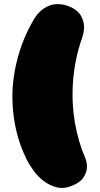

<svg xmlns="http://www.w3.org/2000/svg" viewBox="-20 -838 484 933"><path d="M146 -746Q159 -768 177.5 -784.5Q196 -801 218 -810Q240 -819 266.5 -818Q293 -817 323 -804Q359 -787 372.5 -763Q386 -739 388 -716Q390 -689 381 -660Q359 -598 348 -540Q337 -482 334 -429Q331 -376 334 -329Q337 -282 344 -242Q360 -149 394 -71Q405 -45 402 -19Q400 3 384.5 26Q369 49 329 65Q290 81 255 72Q220 63 191.5 41Q163 19 142 -10.5Q121 -40 109 -64Q76 -132 60.5 -197.5Q45 -263 41.5 -324Q38 -385 44 -439.5Q50 -494 62 -541Q89 -651 146 -746Z"/></svg>

Font: Sniglet
Style: ExtraBold
Weight: 800
Version: Version 2.000; ttfautohint (v0.95) -l 8 -r 50 -G 200 -x 14 -